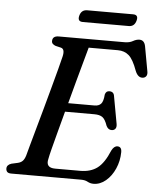

<svg xmlns="http://www.w3.org/2000/svg" viewBox="-58 -891 779 955"><g transform="rotate(5 332.0 -413.5)"><path d="M382 0H33.5Q18 0 12.2 -6.5Q6.5 -13 6.5 -23Q6.5 -41.5 29.5 -49L61 -56Q75.5 -59.5 84.2 -68Q93 -76.5 99 -95.5Q102.5 -109 112.5 -145.2Q122.5 -181.5 136.5 -231.5Q150.5 -281.5 165.8 -336.8Q181 -392 195.2 -444.5Q209.5 -497 220.5 -538.8Q231.5 -580.5 236.5 -602Q245.5 -640 224.5 -645.5L197 -652Q189 -655 183.2 -660.2Q177.5 -665.5 177.5 -674Q177.5 -700 209 -700H537.5Q562 -700 578.5 -709.5Q595 -719 610.5 -719Q634.5 -719 640.5 -689.5L663 -565.5Q666 -550 660 -541.5Q654 -533 643 -532Q618.5 -529.5 605 -563.5Q585 -619 562.8 -638.2Q540.5 -657.5 508 -657.5H362Q354 -628.5 341.5 -583.2Q329 -538 314.2 -483.8Q299.5 -429.5 284.5 -373.5H416Q437 -373.5 448.2 -385.5Q459.5 -397.5 462 -432.5Q467 -450.5 483.5 -450.5Q505.5 -450.5 508.5 -428.5L533.5 -291Q536 -274.5 529.2 -266.8Q522.5 -259 511.5 -259Q494 -258.5 484.5 -278Q473.5 -310 459.5 -320Q445.5 -330 419 -330H272.5Q257.5 -274.5 244.5 -225Q231.5 -175.5 222.2 -139.8Q213 -104 210.5 -89Q199 -43.5 248.5 -43.5H373.5Q425 -43.5 458.5 -68.5Q492 -93.5 518.5 -157.5Q530.5 -181 547.5 -181Q569 -181 568.5 -153Q568 -109.5 551 -71Q534 -32.5 505.8 -8.8Q477.5 15 444.5 15Q428.5 15 415 7.5Q401.5 0 382 0ZM301.5 -812Q309.5 -842 338.5 -842H567.5Q596 -842 587.5 -812Q579.5 -782 551 -782H322Q293.5 -782 301.5 -812Z"/></g></svg>

Font: Fraunces 9pt Soft
Style: Italic
Weight: 400
Italic angle: -16°
Version: Version 1.000;[0bf87f6ff]